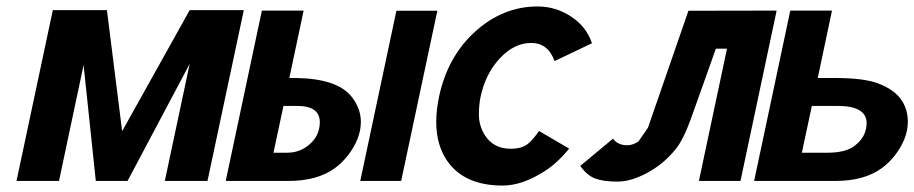

<svg xmlns="http://www.w3.org/2000/svg" viewBox="-20 -557 2814 591"><path d="M30.8 0 142.6 -525.9H309.1L356 -153.3L564 -525.9H730.5L618.7 0H487.3L564 -360.8L372.6 0H274.9L237.3 -356.9L161.6 0Z M1200.2 -523.9H1326.2L1214.8 0H1088.9ZM852.5 -231 821.8 -86.9H863.8Q899.9 -86.9 927.7 -108.4Q964.4 -136.7 964.4 -181.2Q964.4 -231 894.5 -231ZM786.1 -524.4H914.6L870.6 -316.9H891.1Q1020 -314.9 1063.5 -257.8Q1090.8 -222.2 1090.8 -181.6Q1090.8 -130.9 1051.3 -79.1Q1032.2 -54.7 1010.3 -39.1Q956.5 0 867.2 0H674.8Z M1687 -369.1Q1667 -424.8 1615 -424.8Q1563 -424.8 1518.8 -377.7Q1474.6 -330.6 1459.5 -259.8Q1454.1 -235.8 1454.1 -203.9Q1454.1 -171.9 1470.7 -143.6Q1497.6 -99.1 1551.3 -99.1Q1588.9 -99.1 1607.9 -116.7Q1623.5 -130.9 1639.2 -153.8L1731.9 -99.6Q1695.8 -55.2 1656.7 -30.3Q1587.9 14.2 1527.3 14.2Q1410.2 14.2 1357.4 -60.5Q1322.8 -109.9 1322.8 -181.6Q1322.8 -217.8 1331.5 -259.8Q1357.9 -383.3 1443.1 -460.2Q1528.3 -537.1 1634.8 -537.1Q1690.4 -537.1 1737.5 -506.3Q1784.7 -475.6 1802.2 -423.8Z M2259.3 0H2131.3L2217.8 -407.2H2183.6L2106.9 -191.9Q2083 -126 2059.6 -97.7Q2023.4 -52.7 1973.1 -25.4Q1922.9 2 1880.1 2Q1837.4 2 1812 -7.6Q1786.6 -17.1 1766.1 -46.4L1867.2 -130.4Q1871.6 -122.1 1883.1 -116Q1894.5 -109.9 1911.1 -109.9Q1927.7 -109.9 1945.3 -121.6L1974.6 -164.1L2099.1 -523.9L2370.6 -524.4Z M2479 -231 2448.2 -86.9H2526.9Q2583.5 -86.9 2610.8 -108.4Q2647.5 -136.2 2647.5 -178.2Q2647.5 -231 2557.6 -231ZM2412.6 -524.4H2541L2497.1 -316.9H2554.2Q2641.6 -316.4 2684.1 -299.8Q2774.4 -265.6 2774.4 -181.6Q2774.4 -130.9 2734.9 -79.1Q2715.8 -54.7 2693.8 -39.1Q2640.1 0 2550.8 0H2301.3Z"/></svg>

Font: Tuffy
Style: BoldItalic
Weight: 700
Italic angle: -12°
Designer: Thatcher Ulrich, Karoly Barta, Michael Everson
Version: Version 001.271